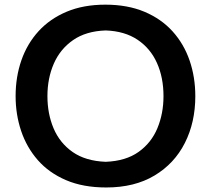

<svg xmlns="http://www.w3.org/2000/svg" viewBox="-20 -807 922 840"><path d="M444.8 13.2Q343.8 13.2 269 -18.8Q194.3 -50.8 145.5 -106.4Q96.7 -162.1 72.5 -234.1Q48.3 -306.2 48.3 -386.2Q48.3 -470.7 73.7 -543.5Q99.1 -616.2 148.9 -670.7Q198.7 -725.1 272 -755.9Q345.2 -786.6 440.9 -786.6Q538.1 -786.6 611.8 -755.6Q685.5 -724.6 735.1 -669.7Q784.7 -614.7 809.6 -542Q834.5 -469.2 834.5 -386.2Q834.5 -272 788.8 -181.6Q743.2 -91.3 656 -39.1Q568.8 13.2 444.8 13.2ZM442.4 -99.1Q530.3 -102.5 586.2 -142.3Q642.1 -182.1 668.7 -246.3Q695.3 -310.5 695.3 -386.2Q695.3 -467.8 666.7 -531.5Q638.2 -595.2 581.8 -633.1Q525.4 -670.9 442.4 -673.8Q356.4 -670.9 299.8 -631.6Q243.2 -592.3 215.3 -528.3Q187.5 -464.4 187.5 -386.2Q187.5 -309.1 214.6 -245.1Q241.7 -181.2 298.1 -141.8Q354.5 -102.5 442.4 -99.1Z"/></svg>

Font: Pinar DS1 SemiBold
Style: Regular
Weight: 600
Designer: Amin Abedi
Version: Version 3.000